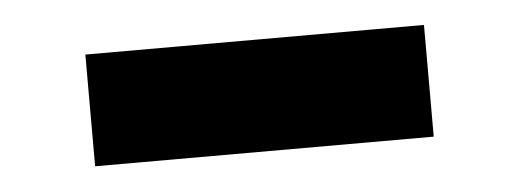

<svg xmlns="http://www.w3.org/2000/svg" viewBox="-26 -453 599 219"><g transform="rotate(-5 273.5 -344.0)"><path d="M463.9 -280.3H76.2V-408.2H463.9Z"/></g></svg>

Font: Nobile-bold
Style: Bold
Weight: 700
Version: Version 1.000;PS 001.000;hotconv 1.0.38